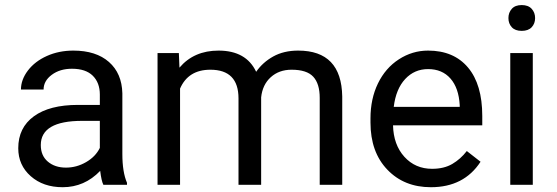

<svg xmlns="http://www.w3.org/2000/svg" viewBox="-20 -741 2233 770"><path d="M394.5 0Q386.7 -15.6 381.8 -55.7Q318.8 9.8 231.4 9.8Q153.3 9.8 103.3 -34.4Q53.2 -78.6 53.2 -146.5Q53.2 -229 116 -274.7Q178.7 -320.3 292.5 -320.3H380.4V-361.8Q380.4 -409.2 352.1 -437.3Q323.7 -465.3 268.6 -465.3Q220.2 -465.3 187.5 -440.9Q154.8 -416.5 154.8 -381.8H64Q64 -421.4 92 -458.3Q120.1 -495.1 168.2 -516.6Q216.3 -538.1 273.9 -538.1Q365.2 -538.1 417 -492.4Q468.8 -446.8 470.7 -366.7V-123.5Q470.7 -50.8 489.3 -7.8V0ZM244.6 -68.8Q287.1 -68.8 325.2 -90.8Q363.3 -112.8 380.4 -147.9V-256.3H309.6Q143.6 -256.3 143.6 -159.2Q143.6 -116.7 171.9 -92.8Q200.2 -68.8 244.6 -68.8Z M697.3 -528.3 699.7 -469.7Q757.8 -538.1 856.4 -538.1Q967.3 -538.1 1007.3 -453.1Q1033.7 -491.2 1075.9 -514.6Q1118.2 -538.1 1175.8 -538.1Q1349.6 -538.1 1352.5 -354V0H1262.2V-348.6Q1262.2 -405.3 1236.3 -433.3Q1210.4 -461.4 1149.4 -461.4Q1099.1 -461.4 1065.9 -431.4Q1032.7 -401.4 1027.3 -350.6V0H936.5V-346.2Q936.5 -461.4 823.7 -461.4Q734.9 -461.4 702.1 -385.7V0H611.8V-528.3Z M1708 9.8Q1600.6 9.8 1533.2 -60.8Q1465.8 -131.3 1465.8 -249.5V-266.1Q1465.8 -344.7 1495.8 -406.5Q1525.9 -468.3 1579.8 -503.2Q1633.8 -538.1 1696.8 -538.1Q1799.8 -538.1 1856.9 -470.2Q1914.1 -402.3 1914.1 -275.9V-238.3H1556.2Q1558.1 -160.2 1601.8 -112.1Q1645.5 -64 1712.9 -64Q1760.7 -64 1793.9 -83.5Q1827.1 -103 1852.1 -135.3L1907.2 -92.3Q1840.8 9.8 1708 9.8ZM1696.8 -463.9Q1642.1 -463.9 1605 -424.1Q1567.9 -384.3 1559.1 -312.5H1823.7V-319.3Q1819.8 -388.2 1786.6 -426Q1753.4 -463.9 1696.8 -463.9Z M2116.7 0H2026.4V-528.3H2116.7ZM2019 -668.5Q2019 -690.4 2032.5 -705.6Q2045.9 -720.7 2072.3 -720.7Q2098.6 -720.7 2112.3 -705.6Q2126 -690.4 2126 -668.5Q2126 -646.5 2112.3 -631.8Q2098.6 -617.2 2072.3 -617.2Q2045.9 -617.2 2032.5 -631.8Q2019 -646.5 2019 -668.5Z"/></svg>

Font: Vazir UI
Style: Regular-UI
Weight: 400
Designer: Saber Rastikerdar
Foundry: Saber Rastikerdar
Version: Version 30.1.0